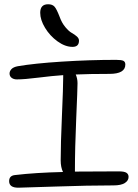

<svg xmlns="http://www.w3.org/2000/svg" viewBox="-20 -914 647 902"><path d="M320.8 -693.8Q286.1 -693.8 250.2 -719.7Q214.4 -745.6 191.7 -783.2Q168.9 -820.8 168.9 -854Q168.9 -894 206.1 -894Q225.6 -894 235.6 -883.3Q245.6 -872.6 259.8 -835.9Q270 -807.1 286.6 -787.1Q303.2 -767.1 316.9 -759.5Q330.6 -752 340.8 -742.9Q351.1 -733.9 351.1 -723.1Q351.1 -693.8 320.8 -693.8ZM65.9 -32.2Q22.9 -32.2 22.9 -63Q22.9 -89.4 51.8 -91.8Q146.5 -103 275.9 -106Q265.1 -128.4 265.1 -160.2Q265.1 -237.8 271 -371.3Q276.9 -504.9 276.9 -551.8V-561Q226.1 -557.6 160.4 -549.3Q94.7 -541 59.1 -541Q44.4 -541 34.7 -548.3Q24.9 -555.7 24.9 -568.8Q24.9 -579.6 33.9 -589.4Q43 -599.1 64 -603Q141.1 -616.2 270.3 -624.5Q399.4 -632.8 525.9 -632.8Q550.8 -632.8 559.8 -628.2Q568.8 -623.5 568.8 -610.8Q568.8 -566.9 494.1 -566.9Q400.4 -566.9 335.9 -564Q344.2 -544.9 344.2 -522.9Q344.2 -498 338.1 -357.9Q332 -217.8 332 -111.8V-107.9Q397 -108.9 538.1 -108.9Q564 -108.9 574 -102.3Q584 -95.7 584 -83Q584 -65.4 566.4 -54.2Q548.8 -43 513.2 -43Q394 -43 240 -37.6Q85.9 -32.2 65.9 -32.2Z"/></svg>

Font: Shantell Sans Irregular Bouncy
Style: Regular
Weight: 300
Designer: Stephen Nixon, Anya Danilova, Shantell Martin
Foundry: Arrow Type
Version: Version 1.006;[9816181b4]